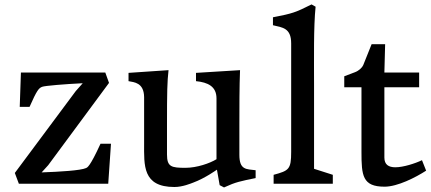

<svg xmlns="http://www.w3.org/2000/svg" viewBox="-20 -823 1931 860"><path d="M64.5 0H464.8L477.1 -179.2H430.2C381.3 -72.3 370.6 -73.2 365.7 -70.3C340.8 -59.1 247.6 -53.7 166.5 -50.8L195.8 -83L468.3 -451.7L451.7 -498H73.7L68.4 -344.2H112.3C145.5 -419.4 153.8 -428.2 168.5 -434.1C180.2 -439 271.5 -446.3 350.6 -450.2L319.3 -415L46.4 -48.3Z M625.5 -180.7C625.5 -83 617.7 14.6 761.2 14.6C797.9 14.6 834.5 -1 846.2 -5.4C897.9 -24.4 951.7 -63 951.7 -63L963.9 6.3L983.4 16.6C1037.6 -8.3 1056.6 -11.2 1125 -25.4V-60.5C1084 -65.9 1052.2 -60.5 1052.2 -129.4V-260.3C1052.2 -336.9 1052.2 -439.5 1055.2 -508.8L857.9 -496.6V-459.5C911.1 -454.1 949.7 -436 949.7 -382.3V-109.9C920.4 -91.8 862.3 -71.3 810.5 -71.3C747.6 -71.3 728 -75.7 728 -130.9V-260.3C728 -415 729 -455.1 734.9 -508.8L555.7 -496.6V-459.5C580.1 -454.6 624.5 -453.6 625.5 -388.2Z M1205.6 0H1470.7V-40L1386.7 -66.9V-439.5C1386.7 -559.1 1384.3 -701.7 1393.6 -793L1375.5 -803.2C1303.2 -767.1 1291.5 -762.7 1202.6 -745.6V-710C1245.1 -699.7 1284.2 -698.2 1284.2 -628.4V-142.6C1284.2 -64 1273.9 -58.6 1205.6 -40Z M1599.1 -142.6C1599.1 -36.6 1603.5 13.2 1702.6 13.2C1760.7 13.2 1841.8 -28.3 1888.7 -58.6L1870.1 -105.5C1839.8 -90.8 1786.1 -73.7 1751 -73.7C1720.2 -73.7 1701.7 -85.9 1701.7 -117.2V-432.1H1857.4V-498H1701.7L1705.1 -625H1644.5L1606.9 -531.2C1603 -521.5 1588.4 -506.3 1569.8 -499.5L1522 -481.4V-432.1H1599.1Z"/></svg>

Font: Donegal One
Style: Regular
Weight: 400
Designer: Gary Lonergan
Foundry: Sorkin Type Co.
Version: Version 1.004